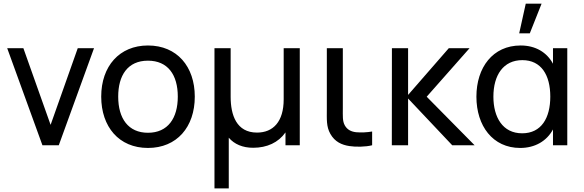

<svg xmlns="http://www.w3.org/2000/svg" viewBox="-20 -808 3246 1068"><path d="M307 0 503 -540H412.5L261.5 -113.5L110 -540H20L216 0Z M803 15C963.5 15 1063.5 -101 1063.5 -270.5C1063.5 -437.5 965 -555 803 -555C644.5 -555 543 -440 543 -270.5C543 -103 641.5 15 803 15ZM803 -69.5C694 -69.5 637.5 -148.5 637.5 -270.5C637.5 -388.5 690 -470.5 803 -470.5C913.5 -470.5 969 -392 969 -270.5C969 -151.5 914.5 -69.5 803 -69.5Z M1252.5 240V-42C1283.5 -6 1329.5 14 1388 14C1465 14 1528.5 -15 1568 -71.5V0H1647.5V-540H1558V-255.5C1558 -130.5 1499 -70.5 1409.5 -70.5C1295.5 -70.5 1263 -168 1263 -269.5V-540H1173V240Z M1923.5 4.5C1958 10 2013 9.5 2050 0V-76.5C2022 -71.5 1989 -70 1961 -72.5C1934.5 -75.5 1912 -85.5 1898 -110.5C1884.5 -135 1887 -162.5 1887 -208V-540H1798V-204C1798 -144 1794.5 -104.5 1817.5 -63.5C1842.5 -19 1881 -2 1923.5 4.5Z M2250 0V-260L2495.5 0H2620L2353.5 -270L2592 -540H2476.5L2250 -280V-540H2160L2159.5 0Z M2904.5 -787.5 2868 -622.5H2927L2992.5 -787.5ZM3056 -453.5C3021.5 -517.5 2958.5 -555 2876 -555C2721 -555 2630 -432.5 2630 -270C2630 -108.5 2720.5 15 2873.5 15C2955.5 15 3021 -23 3056 -88V0H3135.5V-540H3056ZM2884.5 -66.5C2776 -66.5 2724.5 -156 2724.5 -270C2724.5 -390.5 2780 -473.5 2885.5 -473.5C2991 -473.5 3041 -390 3041 -270.5C3041 -152 2991.5 -66.5 2884.5 -66.5Z"/></svg>

Font: Hauora Medium
Style: Regular
Weight: 500
Designer: Wayne Shih
Foundry: WCYS
Version: Version 1.001;hotconv 1.0.109;makeotfexe 2.5.65596